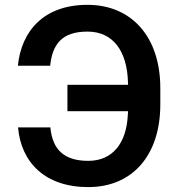

<svg xmlns="http://www.w3.org/2000/svg" viewBox="-20 -757 730 787"><path d="M186.4 -234.7H54C66.1 -92 164.4 9.9 341.6 9.9C523.8 9.9 637.1 -121.4 637.1 -328.8V-396.3C637.1 -604 521 -737.2 338.4 -737.2C159.1 -737.2 67.5 -629.6 53.3 -487.6H185.7C194.6 -575.3 233.7 -627.5 338.4 -627.5C443.2 -627.5 501.1 -548.3 504.6 -419.4L505 -409.4H256.4V-301.1H505L503.6 -280.9C497.2 -172.9 443.9 -97.7 341.6 -97.7C241.5 -97.7 195 -144.9 186.4 -234.7Z"/></svg>

Font: Margiela Sans Semi Bold
Style: Regular
Weight: 600
Designer: Stefan Endress, Andreas Faust
Version: Version 1.100;FEAKit 1.0